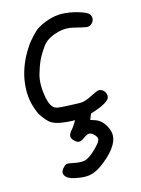

<svg xmlns="http://www.w3.org/2000/svg" viewBox="-115 -556 651 886"><g transform="rotate(-15 210.5 -113.0)"><path d="M132.3 258.3Q97.2 251 86.9 232.9Q83.5 227.1 83.5 220.7Q83.5 208.5 96.7 195.8Q104.5 187.5 110.4 186Q115.7 184.1 126 186Q160.2 193.4 180.7 193.4Q189.9 193.4 196.8 191.9Q218.3 186.5 249.5 156.7Q277.3 129.9 281.7 116.7Q282.7 114.3 282.7 111.3Q282.7 101.1 270.5 88.9Q258.8 76.7 248 77.1Q237.8 77.1 221.7 88.9Q205.1 101.1 194.8 101.1Q184.6 101.1 172.9 89.4Q159.7 76.7 161.1 64.9Q162.1 53.7 178.2 35.6Q185.5 27.8 195.3 11.2Q198.7 5.4 201.7 0Q197.3 0 188.5 0Q163.1 -1 137.7 -4.9Q105.5 -10.3 89.4 -21.5Q72.8 -32.7 50.8 -64.9Q45.9 -71.8 39.1 -88.4Q32.7 -105 28.3 -121.1Q20 -152.8 20 -186.5Q20 -213.4 24.9 -241.7Q36.6 -305.7 72.3 -365.2Q78.6 -376 85.4 -385.7Q91.8 -395.5 94.2 -398.9Q122.1 -431.6 135.7 -443.8Q149.4 -456.1 169.4 -465.8Q214.8 -487.3 256.8 -489.7Q261.2 -489.7 266.1 -489.7Q304.7 -489.7 350.6 -475.6Q369.6 -469.7 380.9 -463.9Q392.1 -458 396 -452.1Q401.4 -443.8 401.4 -435.1Q401.4 -431.2 400.4 -427.2Q397.5 -414.1 385.3 -405.8Q375.5 -399.4 364.7 -400.9Q354.5 -401.9 305.7 -414.1Q289.1 -418.5 271 -418.5Q246.6 -418.5 220.7 -410.2Q175.8 -396 154.8 -366.7Q133.3 -336.4 121.1 -311Q108.9 -285.2 98.1 -247.6Q91.3 -223.6 91.3 -193.8Q91.3 -176.3 93.8 -157.2Q100.1 -105.5 117.7 -87.9Q126.5 -78.6 138.7 -76.7Q150.4 -74.2 197.8 -72.3Q225.6 -70.8 241.7 -70.8Q249.5 -70.8 254.4 -71.3Q269.5 -71.8 303.7 -88.9Q328.1 -101.6 337.4 -104Q346.2 -106.4 354.5 -102.5Q367.7 -96.7 373 -83.5Q378.9 -70.8 373.5 -58.6Q368.2 -47.4 342.3 -33.7Q316.9 -21 280.8 -10.3Q280.3 -8.8 279.8 -7.3Q276.4 1 269.5 17.1Q277.3 19.5 293 24.9Q312 31.2 327.6 49.8Q342.8 67.9 349.6 92.8Q352.1 101.6 352.1 110.8Q352.1 132.3 338.9 155.8Q319.8 189.5 274.9 225.1Q238.3 254.4 208.5 261.2Q196.3 264.2 181.2 264.2Q159.7 264.2 132.3 258.3Z"/></g></svg>

Font: Casuwalt
Style: Regular
Weight: 400
Designer: Walter E Stewart
Version: 0.1